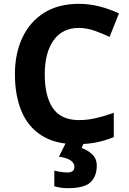

<svg xmlns="http://www.w3.org/2000/svg" viewBox="-20 -744 677 1004"><path d="M393 -598Q306 -598 260 -533Q214 -468 214 -355Q214 -241 256.5 -178.5Q299 -116 393 -116Q437 -116 480.5 -126Q524 -136 575 -154V-27Q528 -8 482 1Q436 10 379 10Q269 10 197.5 -35.5Q126 -81 92 -163.5Q58 -246 58 -356Q58 -464 97 -547Q136 -630 210.5 -677Q285 -724 393 -724Q446 -724 499.5 -710.5Q553 -697 602 -674L553 -551Q513 -570 472.5 -584Q432 -598 393 -598ZM486 122Q486 178 453.5 209Q421 240 335 240Q313 240 295.5 237Q278 234 264 230V148Q278 152 298.5 155Q319 158 334 158Q348 158 358.5 151.5Q369 145 369 128Q369 110 351 96Q333 82 288 75L326 0H420L407 30Q437 40 461.5 62.5Q486 85 486 122Z"/></svg>

Font: Noto Sans Balinese
Style: Regular
Weight: 400
Designer: Aditya Bayu, David Williams
Foundry: David Williams
Version: Version 2.003